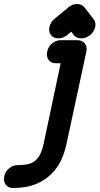

<svg xmlns="http://www.w3.org/2000/svg" viewBox="-145 -763 496 956"><path d="M195 -726Q215 -743 239 -743Q261 -743 276 -726L320 -669Q334 -652 329 -628Q323 -604 303 -588Q293 -580 282 -576Q271 -572 260 -572Q236 -572 223 -588L210 -605L189 -588Q179 -580 168 -576Q157 -572 146 -572Q122 -572 109 -588Q96 -606 101 -628Q103 -639 109.5 -650Q116 -661 126 -669ZM186 -46Q177 -4 160 33.5Q143 71 111 103Q78 136 31.5 154.5Q-15 173 -80 173Q-105 173 -117 156Q-129 139 -124 116Q-119 91 -99.5 75Q-80 59 -55 59Q-19 59 2.5 52Q24 45 36 32Q50 18 58.5 -2.5Q67 -23 72 -46L157 -448H134Q109 -448 97 -464.5Q85 -481 90 -506Q95 -531 114.5 -547Q134 -563 159 -563H239Q264 -563 277 -547Q290 -531 285 -506Z"/></svg>

Font: VDS
Style: Bold Italic
Weight: 700
Designer: artmaker
Foundry: artmaker
Version: Version 1.000 2009 initial release